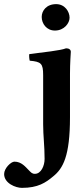

<svg xmlns="http://www.w3.org/2000/svg" viewBox="-107 -678 386 930"><path d="M102 -314V-76C102 -19 109 26 109 92C109 125 92 164 62 164C48 164 43 157 32 146C16 130 -3 105 -37 105C-54 105 -87 137 -87 165C-87 210 -31 232 -1 232C77 232 114 207 151 176C198 138 232 79 232 -110V-321C232 -371 236 -427 236 -427C236 -438 227 -444 213 -444C185 -433 104 -425 35 -416C33 -410 35 -390 37 -384C92 -379 102 -371 102 -314ZM95 -596C95 -563 119 -530 159 -530C204 -530 230 -566 230 -592C230 -622 207 -658 165 -658C118 -658 95 -626 95 -596Z"/></svg>

Font: Libertinus Serif
Style: Bold
Weight: 700
Designer: Philipp H. Poll, Khaled Hosny
Foundry: Caleb Maclennan
Version: Version 7.050;RELEASE